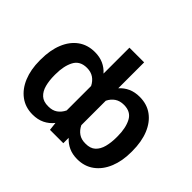

<svg xmlns="http://www.w3.org/2000/svg" viewBox="-155 -970 1222 1222"><g transform="rotate(45 455.5 -359.5)"><path d="M867.7 -275.4V-265.6Q867.7 -185.1 842 -122.8Q816.4 -60.5 768.8 -25.4Q721.2 9.8 655.8 9.8Q612.8 9.8 579.6 -5.4Q546.4 -20.5 521.5 -48.3V0H401.4L395 -55.7Q370.1 -24.4 335 -7.3Q299.8 9.8 253.9 9.8Q189 9.8 141.6 -25.4Q94.2 -60.5 68.6 -122.8Q43 -185.1 43 -265.6V-275.4Q43 -358.9 68.4 -421.4Q93.8 -483.9 141.1 -518.3Q188.5 -552.7 253.9 -552.7Q296.9 -552.7 330.6 -537.6Q364.3 -522.5 389.2 -494.1V-727.5H521.5V-494.1Q546.4 -522.5 580.1 -537.6Q613.8 -552.7 657.2 -552.7Q722.7 -552.7 769.8 -518.3Q816.9 -483.9 842.3 -421.4Q867.7 -358.9 867.7 -275.4ZM734.9 -265.6V-275.4Q734.9 -349.6 709.7 -397.7Q684.6 -445.8 622.1 -445.8Q585.9 -445.8 561 -429Q536.1 -412.1 521.5 -382.3V-162.1Q536.1 -131.8 561 -114.5Q585.9 -97.2 623 -97.7Q666.5 -97.2 690.7 -119.6Q714.8 -142.1 724.9 -180.4Q734.9 -218.8 734.9 -265.6ZM175.8 -275.4V-265.6Q175.8 -218.8 185.8 -180.4Q195.8 -142.1 220.2 -119.6Q244.6 -97.2 287.6 -97.7Q324.7 -97.2 349.6 -114.5Q374.5 -131.8 389.2 -162.6V-382.3Q374.5 -412.1 349.6 -429Q324.7 -445.8 289.1 -445.8Q226.6 -445.8 201.2 -397.7Q175.8 -349.6 175.8 -275.4Z"/></g></svg>

Font: Inter Display Semi Bold
Style: Regular
Weight: 600
Designer: Rasmus Andersson
Foundry: rsms
Version: Version 4.000;git-37864ae